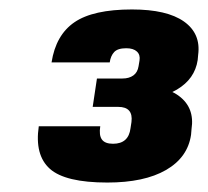

<svg xmlns="http://www.w3.org/2000/svg" viewBox="-20 -808 440 406"><path d="M207 -422Q118 -422 85.5 -451Q53 -480 62 -541H192Q189 -522 195.5 -513Q202 -504 219 -504Q252 -504 256 -537L258 -550Q260 -566 253 -574Q246 -582 230 -582H176L185 -642H239Q253 -642 262 -648.5Q271 -655 273 -668L275 -680Q277 -692 269.5 -699Q262 -706 247 -706Q229 -706 221.5 -698Q214 -690 212 -676H89Q98 -734 137.5 -761Q177 -788 259 -788Q333 -788 369 -762.5Q405 -737 399 -692L398 -681Q392 -641 354 -618.5Q316 -596 251 -596L256 -630Q325 -630 358.5 -605Q392 -580 385 -535L384 -523Q377 -475 331 -448.5Q285 -422 207 -422Z"/></svg>

Font: Pathway Extreme Condensed ExtraBold
Style: Italic
Weight: 800
Width: 3
Italic angle: -8°
Version: Version 1.001;gftools[0.9.26]